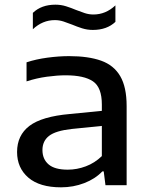

<svg xmlns="http://www.w3.org/2000/svg" viewBox="-20 -792 638 821"><path d="M241 9Q149.5 9 101.2 -32.5Q53 -74 53 -142Q53 -213.5 106 -253.8Q159 -294 278.5 -304.5L415.5 -318V-345Q415.5 -418.5 377.5 -444.2Q339.5 -470 260.5 -470Q225 -470 180.8 -464Q136.5 -458 93.5 -444V-525.5Q134.5 -539 183.2 -545.5Q232 -552 275.5 -552Q358 -552 412.5 -532.5Q467 -513 494.2 -466.2Q521.5 -419.5 521.5 -338.5V0H431L423.5 -59H417.5Q387 -27 340.2 -9Q293.5 9 241 9ZM161.5 -150.5Q161.5 -111.5 187.8 -89Q214 -66.5 269.5 -66.5Q309 -66.5 347 -80.8Q385 -95 415.5 -124.5V-253.5L286.5 -240.5Q218 -233 189.8 -211Q161.5 -189 161.5 -150.5ZM377 -664Q353 -664 331 -671Q309 -678 289 -686.5Q270 -694 251.8 -700Q233.5 -706 214.5 -706Q162 -706 120.5 -667V-737Q157 -772 217 -772Q241 -772 263 -765Q285 -758 305 -749.5Q324 -742 342.2 -736Q360.5 -730 379.5 -730Q432 -730 473.5 -769V-698.5Q437 -664 377 -664Z"/></svg>

Font: Encode Sans Expanded Medium
Style: Regular
Weight: 500
Width: 7
Designer: Multiple Designers
Foundry: Impallari Type
Version: Version 3.000; ttfautohint (v1.8.3) -l 8 -r 50 -G 200 -x 14 